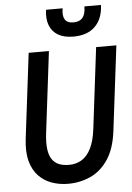

<svg xmlns="http://www.w3.org/2000/svg" viewBox="-63 -1002 727 1058"><g transform="rotate(-5 301.0 -473.0)"><path d="M271 10Q224 10 182 -4.5Q140 -19 109 -50.8Q78 -82.5 64 -133.8Q50 -185 59 -258L116.5 -728H228.5L173.5 -277Q167.5 -226 172 -190.8Q176.5 -155.5 191 -134Q205.5 -112.5 229.2 -103Q253 -93.5 284.5 -93.5Q324.5 -93.5 355.2 -112.5Q386 -131.5 406.2 -172Q426.5 -212.5 434.5 -277L489.5 -727H601.5L544 -258Q532 -160.5 492.2 -101.5Q452.5 -42.5 394.8 -16.2Q337 10 271 10ZM370.5 -795.5Q319 -795.5 286 -814.8Q253 -834 239.2 -870Q225.5 -906 232.5 -956H324.5Q317 -916.5 329.8 -895Q342.5 -873.5 377.5 -873.5Q411.5 -873.5 428.2 -894Q445 -914.5 444.5 -956H536.5Q533.5 -880.5 490.8 -838Q448 -795.5 370.5 -795.5Z"/></g></svg>

Font: Spline Sans Mono Medium
Style: Italic
Weight: 500
Italic angle: -4°
Monospace: yes
Designer: Eben Sorkin, Mirko Velimirovic
Foundry: Sorkin Type
Version: Version 1.004